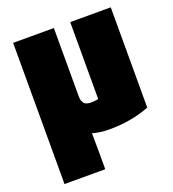

<svg xmlns="http://www.w3.org/2000/svg" viewBox="-136 -652 867 961"><g transform="rotate(-20 297.0 -171.0)"><path d="M563 -13Q466 25 348 25Q300 25 259 13Q260 45 260 115V205H43V-547H260V-226Q260 -220 260 -207.5Q260 -195 260 -190Q260 -185 260.5 -175Q261 -165 263 -160.5Q265 -156 268.5 -149.5Q272 -143 277 -140Q282 -137 290 -135Q298 -133 308 -133Q328 -133 347 -137V-547H563Z"/></g></svg>

Font: Repo
Style: ExtraBlack
Weight: 1000
Designer: Stefan Peev
Foundry: Context Ltd
Version: Version 001.000